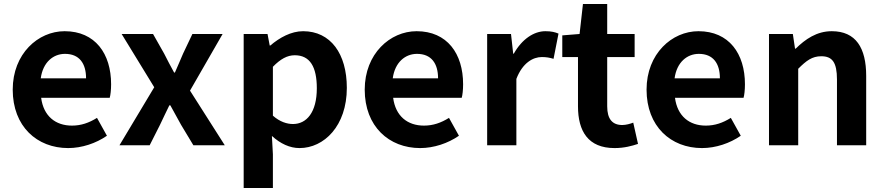

<svg xmlns="http://www.w3.org/2000/svg" viewBox="-20 -731 4451 966"><path d="M323 14C392 14 463 -10 518 -48L468 -138C428 -113 388 -99 342 -99C259 -99 199 -147 187 -239H532C536 -252 539 -279 539 -307C539 -461 459 -574 305 -574C172 -574 44 -461 44 -280C44 -95 166 14 323 14ZM185 -337C196 -418 248 -460 307 -460C379 -460 413 -412 413 -337Z M581 0H733L785 -103C801 -136 816 -169 832 -201H837C855 -169 873 -135 891 -103L953 0H1111L936 -275L1100 -560H948L901 -461C888 -429 873 -397 860 -366H856C839 -397 822 -429 806 -461L750 -560H592L756 -292Z M1206 215H1353V45L1348 -47C1391 -8 1438 14 1487 14C1610 14 1725 -97 1725 -289C1725 -461 1643 -574 1505 -574C1445 -574 1387 -542 1340 -502H1337L1326 -560H1206ZM1454 -107C1424 -107 1388 -118 1353 -149V-395C1391 -434 1425 -453 1463 -453C1540 -453 1574 -394 1574 -287C1574 -165 1522 -107 1454 -107Z M2094 14C2163 14 2234 -10 2289 -48L2239 -138C2199 -113 2159 -99 2113 -99C2030 -99 1970 -147 1958 -239H2303C2307 -252 2310 -279 2310 -307C2310 -461 2230 -574 2076 -574C1943 -574 1815 -461 1815 -280C1815 -95 1937 14 2094 14ZM1956 -337C1967 -418 2019 -460 2078 -460C2150 -460 2184 -412 2184 -337Z M2431 0H2578V-334C2609 -415 2662 -444 2706 -444C2729 -444 2745 -441 2765 -435L2790 -562C2773 -569 2755 -574 2724 -574C2666 -574 2606 -534 2565 -461H2562L2551 -560H2431Z M3072 14C3121 14 3160 3 3190 -7L3166 -114C3151 -108 3129 -102 3111 -102C3061 -102 3035 -132 3035 -196V-444H3173V-560H3035V-711H2913L2896 -560L2809 -553V-444H2888V-196C2888 -71 2939 14 3072 14Z M3512 14C3581 14 3652 -10 3707 -48L3657 -138C3617 -113 3577 -99 3531 -99C3448 -99 3388 -147 3376 -239H3721C3725 -252 3728 -279 3728 -307C3728 -461 3648 -574 3494 -574C3361 -574 3233 -461 3233 -280C3233 -95 3355 14 3512 14ZM3374 -337C3385 -418 3437 -460 3496 -460C3568 -460 3602 -412 3602 -337Z M3849 0H3996V-385C4037 -426 4066 -448 4112 -448C4167 -448 4191 -418 4191 -331V0H4338V-349C4338 -490 4286 -574 4165 -574C4089 -574 4032 -534 3983 -486H3980L3969 -560H3849Z"/></svg>

Font: Noto Sans JP
Style: Bold
Weight: 700
Designer: Ryoko NISHIZUKA  (kana, bopomofo & ideographs); Paul D. Hunt (Latin, Greek & Cyrillic); Sandoll Communications , Soo-you
Foundry: Adobe
Version: Version 2.002;hotconv 1.0.116;makeotfexe 2.5.65601